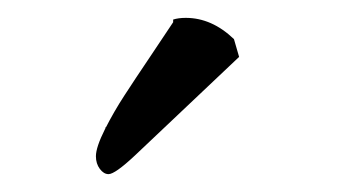

<svg xmlns="http://www.w3.org/2000/svg" viewBox="-20 -732 381 216"><path d="M174.8 -707V-710Q180.7 -711.9 189 -711.9Q218.3 -711.9 243.2 -688L249 -668L131.8 -557.1Q109.4 -536.1 102.1 -536.1Q96.7 -536.1 92.3 -542Q87.9 -547.9 87.9 -556.2Q87.9 -566.4 98.1 -586.7Q108.4 -606.9 119.9 -624.5Q131.3 -642.1 149.9 -669.7Q168.5 -697.3 174.8 -707ZM99.1 -588.9V-587.9H98.1Z"/></svg>

Font: Linear Smooth Low Contrast
Style: Regular
Weight: 500
Designer: Philipp H. Poll, Flanker
Foundry: Philipp H. Poll, reworked by Flanker
Version: Version 1.010 | FøM Fix